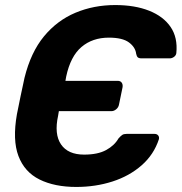

<svg xmlns="http://www.w3.org/2000/svg" viewBox="-20 -730 719 760"><path d="M282 10Q196 10 136.5 -19.5Q77 -49 53 -112.5Q29 -176 47 -278Q49 -288 53 -307.5Q57 -327 61.5 -349.5Q66 -372 70.5 -391.5Q75 -411 77 -422Q102 -523 154 -586Q206 -649 278.5 -679.5Q351 -710 436 -710Q514 -710 570.5 -687.5Q627 -665 655.5 -623Q684 -581 678 -520Q677 -511 669 -505Q661 -499 652 -499H541Q530 -499 525.5 -503Q521 -507 519 -517Q516 -543 490.5 -562Q465 -581 411 -581Q346 -581 302.5 -544Q259 -507 242 -427L239 -410H446Q457 -410 462 -402.5Q467 -395 465 -384L451 -316Q449 -305 440 -297.5Q431 -290 421 -290H213L210 -272Q194 -199 221.5 -158.5Q249 -118 313 -118Q367 -118 400 -136Q433 -154 449 -182Q458 -192 464 -196Q470 -200 481 -200H592Q601 -200 606 -194Q611 -188 609 -179Q589 -118 540.5 -75.5Q492 -33 425 -11.5Q358 10 282 10Z"/></svg>

Font: Rubik Light SemiBold
Style: Italic
Weight: 600
Italic angle: -12°
Version: Version 2.104